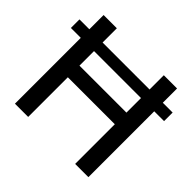

<svg xmlns="http://www.w3.org/2000/svg" viewBox="-175 -937 1133 1133"><g transform="rotate(45 391.5 -370.0)"><path d="M85 0V-549.5H2.5V-621H85V-740H195.5V-621H587.5V-740H698V-621H780V-549.5H698V0H587.5V-331H195.5V0ZM195.5 -428H587.5V-549.5H195.5Z"/></g></svg>

Font: Encode Sans SmExp Md
Style: Regular
Weight: 500
Width: 6
Designer: Multiple Designers
Foundry: Impallari Type
Version: Version 3.002; ttfautohint (v1.8.3) -l 8 -r 50 -G 200 -x 14 